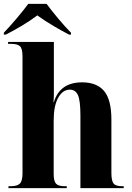

<svg xmlns="http://www.w3.org/2000/svg" viewBox="-24 -978 686 998"><path d="M20 0H323V-10H313Q279 -10 267 -23.5Q255 -37 255 -74V-351Q255 -428 278.5 -470Q302 -512 339 -512Q368 -512 381 -484Q394 -456 394 -376V0H619V-10H612Q578 -10 566.5 -24Q555 -38 555 -80V-356Q555 -460 517 -505Q479 -550 403 -550Q287 -550 256 -447H254Q256 -466 256 -490.5Q256 -515 256 -539V-760H18V-750H34Q67 -750 80 -737.5Q93 -725 93 -685V-77Q93 -38 79.5 -24Q66 -10 30 -10H20ZM-4 -798H6Q40 -815 86.5 -842.5Q133 -870 170 -898Q208 -870 255 -842.5Q302 -815 335 -798H345V-808Q316 -837 279.5 -880.5Q243 -924 218 -958H123Q98 -924 61 -880.5Q24 -837 -4 -808Z"/></svg>

Font: Noto Serif Display SemiCondensed Extra
Style: Regular
Weight: 800
Width: 4
Designer: Monotype Design Team
Foundry: Monotype Imaging Inc.
Version: Version 1.900